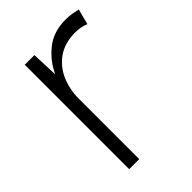

<svg xmlns="http://www.w3.org/2000/svg" viewBox="-165 -603 676 676"><g transform="rotate(-45 172.5 -265.5)"><path d="M73 0V-520H121L125 -420Q145 -465 185.5 -498Q226 -531 287 -531Q304 -531 318.5 -528.5Q333 -526 345 -523L330 -465Q316 -471 303 -473Q290 -475 280 -475Q227 -475 192 -450.5Q157 -426 140 -386.5Q123 -347 123 -302V0Z"/></g></svg>

Font: Lexend ExtraLight
Style: Regular
Weight: 200
Designer: Bonnie Shaver-Troup, Thomas Jockin
Foundry: Lexend
Version: Version 1.007; ttfautohint (v1.8.3)